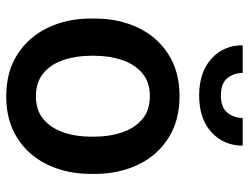

<svg xmlns="http://www.w3.org/2000/svg" viewBox="-110 -668 788 607"><g transform="rotate(90 283.5 -364.0)"><path d="M38.1 -258.3V-269.5Q38.1 -346.2 67.1 -407Q96.2 -467.8 151.1 -502.9Q206.1 -538.1 283.2 -538.1Q360.8 -538.1 416 -502.9Q471.2 -467.8 500.2 -407Q529.3 -346.2 529.3 -269.5V-258.3Q529.3 -181.6 500.2 -121.1Q471.2 -60.5 416.3 -25.4Q361.3 9.8 284.2 9.8Q206.5 9.8 151.6 -25.4Q96.7 -60.5 67.4 -121.1Q38.1 -181.6 38.1 -258.3ZM155.8 -269.5V-258.3Q155.8 -210.4 169.2 -170.9Q182.6 -131.3 210.9 -107.7Q239.3 -84 284.2 -84Q328.1 -84 356.2 -107.7Q384.3 -131.3 397.9 -170.9Q411.6 -210.4 411.6 -258.3V-269.5Q411.6 -316.4 398.2 -356.2Q384.8 -396 356.4 -420.2Q328.1 -444.3 283.2 -444.3Q238.8 -444.3 210.7 -420.2Q182.6 -396 169.2 -356.2Q155.8 -316.4 155.8 -269.5ZM352.5 -737.8H439.9Q439.9 -677.2 397.2 -638.7Q354.5 -600.1 281.7 -600.1Q208 -600.1 165.3 -638.7Q122.6 -677.2 122.6 -737.8H210Q210 -710.9 226.1 -689.9Q242.2 -668.9 281.7 -668.9Q319.8 -668.9 336.2 -689.9Q352.5 -710.9 352.5 -737.8Z"/></g></svg>

Font: Vazirmatn UI FD Medium
Style: Regular
Weight: 500
Designer: Saber Rastikerdar
Foundry: Saber Rastikerdar
Version: Version 33.003